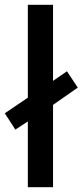

<svg xmlns="http://www.w3.org/2000/svg" viewBox="-34 -780 344 800"><path d="M82 0H187V-343L290 -415L245 -483L187 -443V-760H82V-373L-14 -308L30 -240L82 -274Z"/></svg>

Font: Noto Sans Bengali SemiCondensed Medium
Style: Regular
Weight: 500
Width: 4
Designer: Joana Ranito - Universal Thirst; Jelle Bosma - Monotype Design Team
Foundry: Universal Thirst ehf.
Version: Version 3.000